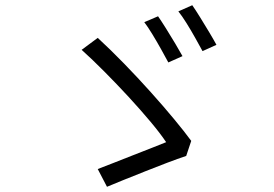

<svg xmlns="http://www.w3.org/2000/svg" viewBox="-20 -760 1040 729"><path d="M580.1 -698.2Q592.3 -680.7 610.1 -652.3Q627.9 -624 645 -595.2Q662.1 -566.4 672.9 -546.9L619.1 -522.9Q607.9 -543.9 591.6 -573.2Q575.2 -602.5 558.1 -630.6Q541 -658.7 527.8 -675.8ZM710 -740.2Q722.2 -722.7 739.5 -694.8Q756.8 -667 773.9 -638.4Q791 -609.9 801.8 -589.8L749 -565.9Q737.3 -587.4 721.2 -616.2Q705.1 -645 688 -672.4Q670.9 -699.7 657.2 -716.8ZM687 -168Q656.2 -157.7 615 -142.1Q573.7 -126.5 530.3 -109.1Q486.8 -91.8 448.5 -76.4Q410.2 -61 386.2 -50.8L351.1 -118.2Q374 -127 409.7 -140.9Q445.3 -154.8 484.1 -170.2Q522.9 -185.5 556.9 -198.7Q590.8 -211.9 610.8 -220.2Q589.4 -252.4 551.8 -297.4Q514.2 -342.3 468.8 -391.6Q423.3 -440.9 376.7 -487.8Q330.1 -534.7 290 -570.8L351.1 -616.2Q399.4 -571.8 451.4 -518.3Q503.4 -464.8 552.2 -410.4Q601.1 -356 641.1 -307.6Q681.2 -259.3 706.1 -225.1Z"/></svg>

Font: Shanggu Mono N
Style: Regular
Weight: 350
Designer: GuiWonder
Version: Version 1.021